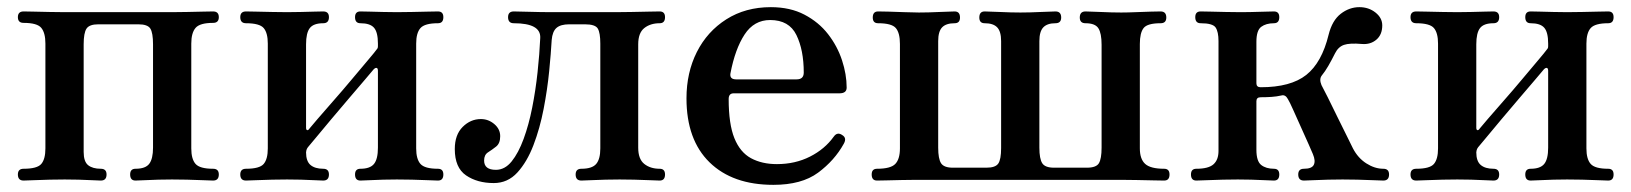

<svg xmlns="http://www.w3.org/2000/svg" viewBox="-20 -505 4563 537"><path d="M46 0Q30 0 30 -17Q30 -33 46 -33Q84 -33 95.5 -46.5Q107 -60 107 -90V-383Q107 -413 95.5 -427Q84 -441 46 -441Q30 -441 30 -457Q30 -473 46 -473Q53 -473 74 -472.5Q95 -472 119.5 -471.5Q144 -471 161 -471H461Q479 -471 503 -471.5Q527 -472 548 -472.5Q569 -473 576 -473Q592 -473 592 -457Q592 -441 576 -441Q539 -441 527 -427Q515 -413 515 -383V-90Q515 -60 527 -46.5Q539 -33 576 -33Q592 -33 592 -17Q592 0 576 0Q569 0 548 -1Q527 -2 503 -2.5Q479 -3 461 -3Q444 -3 423 -2.5Q402 -2 384.5 -1Q367 0 359 0Q344 0 344 -17Q344 -33 359 -33Q387 -33 397.5 -47Q408 -61 408 -92V-381Q408 -413 400.5 -425Q393 -437 367 -437H255Q230 -437 222 -425Q214 -413 214 -381V-80Q214 -53 226.5 -43Q239 -33 262 -33Q278 -33 278 -17Q278 0 262 0Q255 0 237.5 -1Q220 -2 199.5 -2.5Q179 -3 161 -3Q144 -3 119.5 -2.5Q95 -2 74 -1Q53 0 46 0Z M668 0Q652 0 652 -17Q652 -33 668 -33Q706 -33 717.5 -46.5Q729 -60 729 -90V-383Q729 -413 717.5 -426.5Q706 -440 668 -440Q652 -440 652 -457Q652 -473 668 -473Q675 -473 696 -472.5Q717 -472 741.5 -471.5Q766 -471 783 -471Q801 -471 821.5 -471.5Q842 -472 859.5 -472.5Q877 -473 884 -473Q900 -473 900 -457Q900 -440 884 -440Q857 -440 846.5 -426.5Q836 -413 836 -381V-148Q836 -142 839 -141Q842 -140 846 -146Q850 -151 868 -172Q886 -193 912 -222.5Q938 -252 963.5 -282.5Q989 -313 1008.5 -336Q1028 -359 1033 -366Q1035 -368 1036 -370Q1037 -372 1037 -376V-383Q1037 -415 1026 -427.5Q1015 -440 988 -440Q973 -440 973 -457Q973 -473 988 -473Q996 -473 1013.5 -472.5Q1031 -472 1052 -471.5Q1073 -471 1090 -471Q1108 -471 1132 -471.5Q1156 -472 1177 -472.5Q1198 -473 1205 -473Q1220 -473 1220 -457Q1220 -440 1205 -440Q1168 -440 1156 -426.5Q1144 -413 1144 -383V-90Q1144 -60 1156 -46.5Q1168 -33 1205 -33Q1220 -33 1220 -17Q1220 0 1205 0Q1198 0 1177 -1Q1156 -2 1132 -2.5Q1108 -3 1090 -3Q1073 -3 1052 -2.5Q1031 -2 1013.5 -1Q996 0 988 0Q973 0 973 -17Q973 -33 988 -33Q1015 -33 1026 -46.5Q1037 -60 1037 -92V-307Q1037 -314 1033.5 -315Q1030 -316 1025 -311Q1019 -304 1000.5 -282Q982 -260 956.5 -230.5Q931 -201 906.5 -171.5Q882 -142 864 -120.5Q846 -99 841 -93Q838 -89 837 -85Q836 -81 836 -79Q836 -54 848.5 -43.5Q861 -33 884 -33Q900 -33 900 -17Q900 0 884 0Q877 0 859.5 -1Q842 -2 821.5 -2.5Q801 -3 783 -3Q766 -3 741.5 -2.5Q717 -2 696 -1Q675 0 668 0Z M1361 7Q1315 7 1283.5 -14.5Q1252 -36 1252 -88Q1252 -128 1274 -150Q1296 -172 1325 -172Q1346 -172 1362.5 -158Q1379 -144 1379 -124Q1379 -104 1367.5 -95Q1356 -86 1345 -79Q1334 -72 1334 -56Q1334 -30 1367 -30Q1392 -30 1411 -53.5Q1430 -77 1444.5 -116.5Q1459 -156 1468.5 -204Q1478 -252 1483.5 -303Q1489 -354 1491 -399Q1493 -440 1417 -440Q1401 -440 1401 -457Q1401 -473 1417 -473Q1428 -473 1460.5 -472Q1493 -471 1524 -471H1703Q1721 -471 1746.5 -471.5Q1772 -472 1795 -472.5Q1818 -473 1825 -473Q1840 -473 1840 -457Q1840 -440 1825 -440Q1799 -440 1782 -426.5Q1765 -413 1765 -381V-92Q1765 -60 1782 -46.5Q1799 -33 1825 -33Q1840 -33 1840 -17Q1840 0 1825 0Q1818 0 1797.5 -1Q1777 -2 1753.5 -2.5Q1730 -3 1713 -3Q1696 -3 1673.5 -2.5Q1651 -2 1632 -1Q1613 0 1606 0Q1590 0 1590 -17Q1590 -33 1606 -33Q1636 -33 1647.5 -46.5Q1659 -60 1659 -90V-383Q1659 -413 1652 -425Q1645 -437 1616 -437H1572Q1548 -437 1536.5 -427Q1525 -417 1523 -393Q1521 -357 1516 -306Q1511 -255 1500.5 -200.5Q1490 -146 1472 -99Q1454 -52 1427 -22.5Q1400 7 1361 7Z M2143 12Q2029 12 1964.5 -51Q1900 -114 1900 -230Q1900 -302 1929 -359.5Q1958 -417 2011.5 -451Q2065 -485 2136 -485Q2190 -485 2230 -464Q2270 -443 2296 -409.5Q2322 -376 2335 -336.5Q2348 -297 2348 -260Q2348 -244 2328 -244H2032Q2018 -244 2018 -228Q2018 -158 2034 -118.5Q2050 -79 2080.5 -62.5Q2111 -46 2153 -46Q2204 -46 2245.5 -67Q2287 -88 2312 -123Q2322 -137 2336 -127Q2349 -119 2340 -103Q2314 -56 2268 -22Q2222 12 2143 12ZM2039 -283H2208Q2228 -283 2228 -302Q2228 -365 2207.5 -407Q2187 -449 2134 -449Q2089 -449 2062.5 -408.5Q2036 -368 2023 -300Q2020 -283 2039 -283Z M2433 0Q2418 0 2418 -17Q2418 -33 2433 -33Q2471 -33 2484 -46.5Q2497 -60 2497 -90V-382Q2497 -413 2485.5 -426.5Q2474 -440 2436 -440Q2421 -440 2421 -456Q2421 -473 2436 -473Q2444 -473 2464.5 -472.5Q2485 -472 2509 -471Q2533 -470 2550 -470Q2576 -470 2607.5 -471.5Q2639 -473 2650 -473Q2665 -473 2665 -456Q2665 -440 2650 -440Q2626 -440 2615 -428.5Q2604 -417 2604 -390V-92Q2604 -61 2612 -48.5Q2620 -36 2645 -36H2739Q2764 -36 2772 -47.5Q2780 -59 2780 -91V-390Q2780 -417 2769 -428.5Q2758 -440 2734 -440Q2719 -440 2719 -456Q2719 -473 2734 -473Q2745 -473 2776.5 -471.5Q2808 -470 2834 -470Q2860 -470 2891 -471.5Q2922 -473 2932 -473Q2948 -473 2948 -456Q2948 -440 2932 -440Q2909 -440 2898 -428.5Q2887 -417 2887 -390V-92Q2887 -61 2895 -48.5Q2903 -36 2928 -36H3020Q3046 -36 3053.5 -48.5Q3061 -61 3061 -92V-380Q3061 -412 3052 -426Q3043 -440 3016 -440Q3000 -440 3000 -456Q3000 -473 3016 -473Q3027 -473 3058.5 -471.5Q3090 -470 3116 -470Q3134 -470 3157 -471Q3180 -472 3199.5 -472.5Q3219 -473 3226 -473Q3242 -473 3242 -456Q3242 -440 3226 -440Q3189 -440 3178.5 -426.5Q3168 -413 3168 -382V-90Q3168 -60 3183 -46.5Q3198 -33 3236 -33Q3251 -33 3251 -17Q3251 0 3236 0Q3229 0 3206.5 -0.5Q3184 -1 3159 -1.5Q3134 -2 3116 -2H2542Q2525 -2 2502 -1.5Q2479 -1 2460 -0.5Q2441 0 2433 0Z M3326 0Q3311 0 3311 -17Q3311 -33 3326 -33Q3360 -33 3374 -45.5Q3388 -58 3388 -83V-390Q3388 -416 3380 -428Q3372 -440 3338 -440Q3323 -440 3323 -457Q3323 -473 3338 -473Q3346 -473 3365.5 -472.5Q3385 -472 3408.5 -471.5Q3432 -471 3449 -471Q3475 -471 3503.5 -472Q3532 -473 3543 -473Q3558 -473 3558 -457Q3558 -440 3543 -440Q3521 -440 3507.5 -430Q3494 -420 3494 -388V-272Q3494 -261 3506 -261Q3590 -261 3633.5 -295.5Q3677 -330 3696 -408Q3706 -448 3730 -466.5Q3754 -485 3782 -485Q3808 -485 3827 -470Q3846 -455 3846 -434Q3846 -408 3829.5 -394Q3813 -380 3789 -382Q3755 -385 3739 -379.5Q3723 -374 3714 -356Q3704 -336 3695 -320.5Q3686 -305 3677 -294Q3669 -284 3676 -267Q3681 -258 3693.5 -233Q3706 -208 3720.5 -178Q3735 -148 3747.5 -123.5Q3760 -99 3764 -90Q3778 -63 3801.5 -48Q3825 -33 3849 -33Q3865 -33 3865 -17Q3865 0 3849 0Q3842 0 3821 -1Q3800 -2 3776.5 -2.5Q3753 -3 3735 -3Q3718 -3 3695 -2.5Q3672 -2 3653 -1Q3634 0 3627 0Q3611 0 3611 -17Q3611 -33 3627 -33Q3649 -33 3654.5 -44Q3660 -55 3652 -74Q3650 -79 3640.5 -100.5Q3631 -122 3619 -148.5Q3607 -175 3597 -197.5Q3587 -220 3582 -228Q3575 -241 3564 -238Q3551 -235 3536.5 -234Q3522 -233 3506 -233Q3494 -233 3494 -222V-86Q3494 -54 3507.5 -43.5Q3521 -33 3543 -33Q3558 -33 3558 -17Q3558 0 3543 0Q3536 0 3518 -1Q3500 -2 3479.5 -2.5Q3459 -3 3442 -3Q3425 -3 3400.5 -2.5Q3376 -2 3355 -1Q3334 0 3326 0Z M3941 0Q3925 0 3925 -17Q3925 -33 3941 -33Q3979 -33 3990.5 -46.5Q4002 -60 4002 -90V-383Q4002 -413 3990.5 -426.5Q3979 -440 3941 -440Q3925 -440 3925 -457Q3925 -473 3941 -473Q3948 -473 3969 -472.5Q3990 -472 4014.5 -471.5Q4039 -471 4056 -471Q4074 -471 4094.5 -471.5Q4115 -472 4132.5 -472.5Q4150 -473 4157 -473Q4173 -473 4173 -457Q4173 -440 4157 -440Q4130 -440 4119.5 -426.5Q4109 -413 4109 -381V-148Q4109 -142 4112 -141Q4115 -140 4119 -146Q4123 -151 4141 -172Q4159 -193 4185 -222.5Q4211 -252 4236.5 -282.5Q4262 -313 4281.5 -336Q4301 -359 4306 -366Q4308 -368 4309 -370Q4310 -372 4310 -376V-383Q4310 -415 4299 -427.5Q4288 -440 4261 -440Q4246 -440 4246 -457Q4246 -473 4261 -473Q4269 -473 4286.5 -472.5Q4304 -472 4325 -471.5Q4346 -471 4363 -471Q4381 -471 4405 -471.5Q4429 -472 4450 -472.5Q4471 -473 4478 -473Q4493 -473 4493 -457Q4493 -440 4478 -440Q4441 -440 4429 -426.5Q4417 -413 4417 -383V-90Q4417 -60 4429 -46.5Q4441 -33 4478 -33Q4493 -33 4493 -17Q4493 0 4478 0Q4471 0 4450 -1Q4429 -2 4405 -2.5Q4381 -3 4363 -3Q4346 -3 4325 -2.5Q4304 -2 4286.5 -1Q4269 0 4261 0Q4246 0 4246 -17Q4246 -33 4261 -33Q4288 -33 4299 -46.5Q4310 -60 4310 -92V-307Q4310 -314 4306.5 -315Q4303 -316 4298 -311Q4292 -304 4273.5 -282Q4255 -260 4229.5 -230.5Q4204 -201 4179.5 -171.5Q4155 -142 4137 -120.5Q4119 -99 4114 -93Q4111 -89 4110 -85Q4109 -81 4109 -79Q4109 -54 4121.5 -43.5Q4134 -33 4157 -33Q4173 -33 4173 -17Q4173 0 4157 0Q4150 0 4132.5 -1Q4115 -2 4094.5 -2.5Q4074 -3 4056 -3Q4039 -3 4014.5 -2.5Q3990 -2 3969 -1Q3948 0 3941 0Z"/></svg>

Font: Zen Antique Soft
Style: Regular
Weight: 400
Designer: Yoshimichi Ohira
Foundry: Positype
Version: Version 1.001